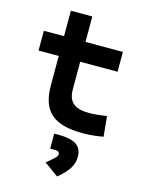

<svg xmlns="http://www.w3.org/2000/svg" viewBox="-140 -758 866 1139"><g transform="rotate(15 293.0 -188.5)"><path d="M402.8 9.8C449.2 9.8 487.8 5.9 530.8 -2L519 -125.5C475.1 -119.6 442.4 -115.7 412.6 -115.7C319.3 -115.7 281.7 -149.4 281.7 -228.5V-396H511.2V-517.6H281.7V-673.8H149.9V-517.6H25.9V-396H149.9V-215.8C149.9 -58.1 224.1 9.8 402.8 9.8ZM325.2 296.9C387.2 246.1 414.1 206.1 414.1 151.9C414.1 85.9 368.7 55.7 270 55.7H243.2V148.4H274.9C292.5 148.4 300.8 155.3 300.8 169.4C300.8 181.2 285.6 195.3 237.8 233.9Z"/></g></svg>

Font: Cascadia Code
Style: Bold
Weight: 700
Monospace: yes
Designer: Aaron Bell
Foundry: Saja Typeworks
Version: Version 2404.023